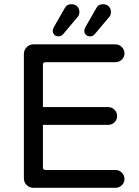

<svg xmlns="http://www.w3.org/2000/svg" viewBox="-20 -894 663 915"><path d="M231.4 -748Q231.4 -755.9 238.3 -767.6L288.1 -854.5Q297.9 -874 321.3 -874Q336.9 -874 347.7 -863.8Q358.4 -853.5 358.4 -836.9Q358.4 -821.3 348.6 -811.5L281.2 -731.4Q272.5 -720.7 258.8 -720.7Q247.1 -720.7 239.3 -728Q231.4 -735.4 231.4 -748ZM381.8 -748Q381.8 -755.9 388.7 -767.6L438.5 -854.5Q448.2 -874 471.7 -874Q487.3 -874 498 -863.8Q508.8 -853.5 508.8 -836.9Q508.8 -821.3 499 -811.5L431.6 -731.4Q422.9 -720.7 409.2 -720.7Q397.5 -720.7 389.6 -728Q381.8 -735.4 381.8 -748ZM93.8 -43.9V-636.7Q93.8 -655.3 106.9 -668.9Q120.1 -682.6 138.7 -682.6H530.3Q547.9 -682.6 560.5 -669.9Q573.2 -657.2 573.2 -639.6Q573.2 -622.1 560.5 -609.9Q547.9 -597.7 530.3 -597.7H196.3Q184.6 -597.7 184.6 -585.9V-383.8H495.1Q512.7 -383.8 525.4 -371.1Q538.1 -358.4 538.1 -340.8Q538.1 -323.2 525.4 -311Q512.7 -298.8 495.1 -298.8H184.6V-95.7Q184.6 -84 196.3 -84H530.3Q547.9 -84 560.5 -71.3Q573.2 -58.6 573.2 -41Q573.2 -23.4 560.5 -11.2Q547.9 1 530.3 1H138.7Q120.1 1 106.9 -12.2Q93.8 -25.4 93.8 -43.9Z"/></svg>

Font: KTXP_ComRound
Style: Medium
Weight: 500
Version: Version 1.01;May 16, 2022;FontCreator 13.0.0.2683 64-bit